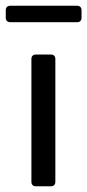

<svg xmlns="http://www.w3.org/2000/svg" viewBox="-29 -653 306 673"><path d="M-8.8 -617.2V-590.8C-8.8 -581.1 -2.9 -575.2 6.8 -575.2H241.2C251 -575.2 256.8 -581.1 256.8 -590.8V-617.2C256.8 -627 251 -632.8 241.2 -632.8H6.8C-2.9 -632.8 -8.8 -627 -8.8 -617.2ZM81.1 -446.3V-15.6C81.1 -5.9 86.9 0 96.7 0H149.4C159.2 0 165 -5.9 165 -15.6V-446.3C165 -456.1 159.2 -461.9 149.4 -461.9H96.7C86.9 -461.9 81.1 -456.1 81.1 -446.3Z"/></svg>

Font: Ed Sans Neue
Style: Regular
Weight: 400
Designer: Stephen Hutchings
Version: Version 1.004;PS 001.004;hotconv 1.0.88;makeotf.lib2.5.64775